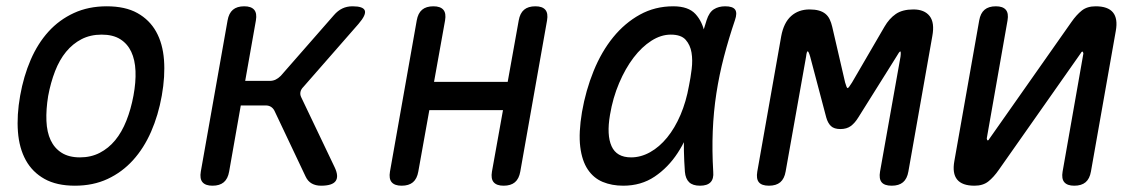

<svg xmlns="http://www.w3.org/2000/svg" viewBox="-20 -580 3640 610"><path d="M218 10Q160 10 121.5 -11.5Q83 -33 62 -71Q41 -109 37 -161.5Q33 -214 44 -276Q55 -338 77.5 -390Q100 -442 134 -479.5Q168 -517 214.5 -538.5Q261 -560 319 -560Q378 -560 416.5 -538.5Q455 -517 476 -479.5Q497 -442 501 -390Q505 -338 494 -276Q483 -214 460 -161.5Q437 -109 402.5 -71Q368 -33 322 -11.5Q276 10 218 10ZM234 -80Q269 -80 297 -94.5Q325 -109 346 -134.5Q367 -160 381.5 -196.5Q396 -233 404 -276Q412 -319 410.5 -354.5Q409 -390 397 -415.5Q385 -441 362 -455.5Q339 -470 303 -470Q267 -470 239 -455.5Q211 -441 190 -415.5Q169 -390 155 -354Q141 -318 133 -275Q126 -232 127.5 -196Q129 -160 141 -134.5Q153 -109 176 -94.5Q199 -80 234 -80Z M655 10Q633 10 623.5 -1Q614 -12 618 -35L703 -515Q707 -538 720 -549Q733 -560 756 -560Q778 -560 787.5 -549Q797 -538 793 -515L759 -323H837Q847 -323 855.5 -327Q864 -331 872 -339L1041 -532Q1053 -546 1067.5 -553Q1082 -560 1100 -560Q1134 -560 1139 -546.5Q1144 -533 1119 -504L944 -304Q936 -296 934.5 -287.5Q933 -279 937 -271L1043 -49Q1057 -20 1046.5 -5Q1036 10 1000 10Q983 10 970.5 3Q958 -4 951 -19L852 -228Q848 -236 841 -240.5Q834 -245 824 -245H745L708 -35Q704 -12 691 -1Q678 10 655 10Z M1256 10Q1234 10 1224.5 -1Q1215 -12 1219 -35L1304 -515Q1308 -538 1321 -549Q1334 -560 1357 -560Q1379 -560 1388.5 -549Q1398 -538 1394 -515L1359 -320H1593L1628 -515Q1632 -538 1645 -549Q1658 -560 1681 -560Q1703 -560 1712.5 -549Q1722 -538 1718 -515L1633 -35Q1629 -12 1616 -1Q1603 10 1580 10Q1558 10 1548.5 -1Q1539 -12 1543 -35L1578 -230H1344L1309 -35Q1305 -12 1292 -1Q1279 10 1256 10Z M1960 10Q1924 10 1895 -2Q1866 -14 1847.5 -41.5Q1829 -69 1823.5 -113.5Q1818 -158 1829 -224Q1841 -293 1866 -354.5Q1891 -416 1928 -461.5Q1965 -507 2013 -533.5Q2061 -560 2119 -560Q2167 -560 2189.5 -535.5Q2212 -511 2219 -473.5Q2226 -436 2221 -391.5Q2216 -347 2209 -308Q2200 -253 2181.5 -196.5Q2163 -140 2133 -94Q2103 -48 2060 -19Q2017 10 1960 10ZM1985 -80Q2016 -80 2045.5 -96.5Q2075 -113 2099.5 -143Q2124 -173 2142 -215Q2160 -257 2169 -308Q2174 -332 2177.5 -360.5Q2181 -389 2177 -413Q2173 -437 2158.5 -453.5Q2144 -470 2111 -470Q2080 -470 2049.5 -450.5Q2019 -431 1993 -397Q1967 -363 1947 -316Q1927 -269 1918 -215Q1907 -151 1923 -115.5Q1939 -80 1985 -80ZM2225 -516Q2233 -541 2248 -550.5Q2263 -560 2284 -560Q2308 -560 2315.5 -549.5Q2323 -539 2315 -516Q2295 -457 2280 -399.5Q2265 -342 2256 -283.5Q2247 -225 2244.5 -163.5Q2242 -102 2246 -34Q2248 -12 2237.5 -1Q2227 10 2204 10Q2181 10 2169.5 -1Q2158 -12 2156 -34Q2151 -102 2153.5 -163.5Q2156 -225 2165.5 -283.5Q2175 -342 2190.5 -399.5Q2206 -457 2225 -516Z M2866 -35Q2862 -12 2849 -1Q2836 10 2813 10Q2790 10 2781 -1Q2772 -12 2776 -35L2841 -400Q2843 -417 2840 -416.5Q2837 -416 2828 -400L2707 -207Q2696 -189 2683 -179.5Q2670 -170 2650 -170Q2630 -170 2620 -179.5Q2610 -189 2605 -207L2554 -400Q2549 -417 2546 -417Q2543 -417 2541 -400L2476 -35Q2472 -12 2459 -1Q2446 10 2423 10Q2400 10 2391 -1Q2382 -12 2386 -35L2462 -465Q2470 -508 2493.5 -529Q2517 -550 2552 -550Q2569 -550 2581.5 -546.5Q2594 -543 2602.5 -536Q2611 -529 2616 -518.5Q2621 -508 2624 -495L2665 -318Q2670 -300 2673 -300Q2676 -300 2687 -318L2790 -495Q2805 -521 2826 -535.5Q2847 -550 2882 -550Q2917 -550 2933.5 -529Q2950 -508 2942 -465Z M3091 -515Q3095 -538 3108 -549Q3121 -560 3144 -560Q3166 -560 3175.5 -549Q3185 -538 3181 -515L3115 -140Q3116 -134 3118 -134Q3120 -134 3121 -135.5Q3122 -137 3124 -140L3384 -510Q3400 -533 3417 -546.5Q3434 -560 3461 -560Q3500 -560 3516 -540.5Q3532 -521 3525 -482L3446 -35Q3442 -12 3429 -1Q3416 10 3393 10Q3371 10 3361.5 -1Q3352 -12 3356 -35L3422 -410Q3421 -416 3419 -416Q3417 -416 3416 -414.5Q3415 -413 3413 -410L3153 -40Q3137 -17 3120 -3.5Q3103 10 3076 10Q3037 10 3021 -9.5Q3005 -29 3012 -68Z"/></svg>

Font: Maple Mono
Style: Italic
Weight: 400
Italic angle: -10°
Monospace: yes
Designer: subframe7536
Version: Version 7.300